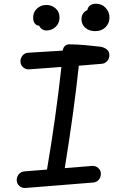

<svg xmlns="http://www.w3.org/2000/svg" viewBox="-20 -972 660 1005"><path d="M112.5 12Q94.5 13 81 0.8Q67.5 -11.5 67.5 -29.5Q67.5 -47.5 79.2 -60.8Q91 -74 108.5 -75L226 -84.5Q272.5 -357.5 301.5 -621.5L131.5 -609Q114 -608 100.5 -620.2Q87 -632.5 87 -650.5Q87 -668.5 98.8 -682Q110.5 -695.5 128 -696L308 -707Q314 -740 344 -740Q365 -740 389 -738.5Q413 -737 428.8 -735.5Q444.5 -734 470 -731.2Q495.5 -728.5 505 -727.5Q525 -724.5 538.8 -713.5Q552.5 -702.5 552.5 -683.5Q552.5 -665.5 541 -652.2Q529.5 -639 511.5 -638L392.5 -628Q368 -395.5 319 -92L462.5 -103.5Q480.5 -104.5 494.2 -92.5Q508 -80.5 508 -62.5Q508 -44 496.5 -30.8Q485 -17.5 467 -16.5ZM153.5 -880Q153.5 -909 174 -927.5Q194.5 -946 222.5 -946Q251 -946 271.2 -928Q291.5 -910 291.5 -880.5Q291.5 -850 271 -831.2Q250.5 -812.5 224 -812.5Q198 -812.5 184.5 -837.5Q170.5 -838.5 162 -849.5Q153.5 -860.5 153.5 -880ZM406.5 -871Q406.5 -905.5 437.5 -919.5Q439.5 -934.5 451.5 -943.5Q463.5 -952.5 483 -952.5Q513 -952.5 533 -931Q553 -909.5 553 -880Q553 -850.5 532.5 -829.8Q512 -809 477.5 -809Q446 -809 426.2 -827Q406.5 -845 406.5 -871Z"/></svg>

Font: Monaspace Radon
Style: Regular
Weight: 400
Designer: Riley Cran & the Lettermatic Team
Foundry: Lettermatic
Version: Version 1.000 (Monaspace Radon)